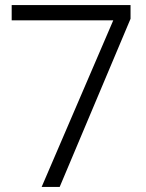

<svg xmlns="http://www.w3.org/2000/svg" viewBox="-20 -736 573 756"><path d="M494 -716V-662L215 0H144L426 -656H26V-716Z"/></svg>

Font: SVN-Poppins Light
Style: Regular
Weight: 300
Designer: Ninad Kale (Devanagari), Jonny Pinhorn (Latin)
Foundry: Indian Type Foundry
Version: Version 3.002 2017; ttfautohint (v1.8.3)